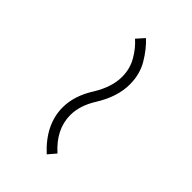

<svg xmlns="http://www.w3.org/2000/svg" viewBox="42 -659 655 655"><g transform="rotate(-45 370.0 -331.5)"><path d="M262 -385Q318 -385 376 -348Q430 -315 479 -315Q517 -315 548.5 -333Q580 -351 602 -376L630 -351Q604 -323 566 -300.5Q528 -278 479 -278Q420 -278 357 -317Q308 -348 262 -348Q193 -348 138 -286L110 -310Q179 -385 262 -385Z"/></g></svg>

Font: Major Mono Display
Style: Regular
Weight: 400
Designer: Emre Parlak
Foundry: Emre Parlak
Version: Version 2.000; ttfautohint (v1.8) -l 8 -r 50 -G 200 -x 14 -D